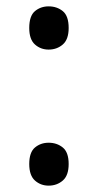

<svg xmlns="http://www.w3.org/2000/svg" viewBox="-20 -570 308 604"><path d="M72 -482Q72 -520 90 -535Q108 -550 133 -550Q159 -550 177.5 -535Q196 -520 196 -482Q196 -446 177.5 -430Q159 -414 133 -414Q108 -414 90 -430Q72 -446 72 -482ZM72 -54Q72 -91 90 -106Q108 -121 133 -121Q159 -121 177.5 -106Q196 -91 196 -54Q196 -18 177.5 -2Q159 14 133 14Q108 14 90 -2Q72 -18 72 -54Z"/></svg>

Font: Noto Sans Tagalog
Style: Regular
Weight: 400
Designer: Monotype Design Team
Foundry: Monotype Imaging Inc.
Version: Version 2.001; ttfautohint (v1.8.4.7-5d5b)